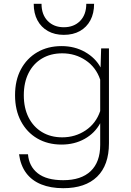

<svg xmlns="http://www.w3.org/2000/svg" viewBox="-20 -798 690 1008"><path d="M508 -444 511 -544H552V-46Q552 69 490 129.5Q428 190 312 190Q246 190 196.5 170Q147 150 117.5 110.5Q88 71 80 12H127Q132 75 178 111.5Q224 148 312 148Q406 148 456 100.5Q506 53 506 -37V-151Q478 -99 424.5 -69Q371 -39 303 -39Q231 -39 176 -71Q121 -103 90 -161.5Q59 -220 59 -298Q59 -377 90 -434.5Q121 -492 176 -524Q231 -556 303 -556Q372 -556 426.5 -525Q481 -494 508 -444ZM307 -77Q375 -77 429.5 -113.5Q484 -150 506 -215V-380Q484 -445 429.5 -481.5Q375 -518 307 -518Q246 -518 200.5 -491Q155 -464 130 -414.5Q105 -365 105 -298Q105 -231 130 -181.5Q155 -132 200.5 -104.5Q246 -77 307 -77ZM315 -615Q267 -615 231.5 -635Q196 -655 176.5 -691.5Q157 -728 157 -778H198Q198 -721 230.5 -688Q263 -655 315 -655Q368 -655 400.5 -688Q433 -721 433 -778H474Q474 -728 454.5 -691.5Q435 -655 399.5 -635Q364 -615 315 -615Z"/></svg>

Font: Azeret Mono Thin
Style: Regular
Weight: 100
Designer: Martin Vácha
Foundry: Displaay
Version: Version 1.002